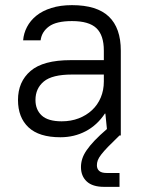

<svg xmlns="http://www.w3.org/2000/svg" viewBox="-20 -527 570 747"><path d="M215 7Q132 7 91 -31.5Q50 -70 50 -138Q50 -209 99 -251Q148 -293 255 -293H384V-330Q384 -390 355 -417.5Q326 -445 260 -445Q199 -445 170.5 -424Q142 -403 138 -370H70Q72 -397 85 -422Q98 -447 121.5 -466Q145 -485 180 -496Q215 -507 260 -507Q357 -507 403.5 -462.5Q450 -418 450 -330V0H445Q418 26 401 43.5Q384 61 374 74Q364 87 360.5 96.5Q357 106 357 116Q357 130 366 138Q375 146 395 146H445V200H385Q340 200 317.5 179Q295 158 295 123Q295 107 300 91Q305 75 317 57.5Q329 40 348 20Q367 0 396 -25L390 -85H388Q358 -40 313.5 -16.5Q269 7 215 7ZM220 -55Q256 -55 286 -66.5Q316 -78 338 -98.5Q360 -119 372 -147.5Q384 -176 384 -210V-237H260Q183 -237 150.5 -210Q118 -183 118 -138Q118 -100 142.5 -77.5Q167 -55 220 -55Z"/></svg>

Font: PT Root UI
Style: Regular
Weight: 400
Designer: Vitaly Kuzmin
Foundry: ParaType Ltd.
Version: Version 2.001G